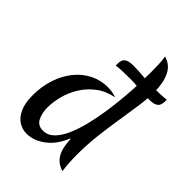

<svg xmlns="http://www.w3.org/2000/svg" viewBox="-275 -1079 1218 1218"><g transform="rotate(45 334.0 -469.5)"><path d="M408 -163Q375 -80 315 -34.5Q255 11 191 11Q152 11 119 -10Q86 -31 66 -75.5Q46 -120 46 -188Q46 -270 69 -338.5Q92 -407 133 -457.5Q174 -508 229 -535.5Q284 -563 347 -563Q367 -563 387.5 -559.5Q408 -556 426 -550Q356 -536 306.5 -498Q257 -460 226 -409Q195 -358 181 -303.5Q167 -249 167 -202Q167 -150 186 -113Q205 -76 251 -76Q292 -76 324 -107Q356 -138 379.5 -191Q403 -244 419.5 -310.5Q436 -377 447 -450Q458 -523 464 -593Q470 -663 472 -722.5Q474 -782 474 -822Q474 -861 472.5 -895.5Q471 -930 466 -957Q526 -940 552 -885Q578 -830 578 -750Q578 -690 567.5 -617.5Q557 -545 544 -464Q531 -383 521 -296.5Q511 -210 511 -122Q511 -51 520 18Q477 4 454.5 -22.5Q432 -49 423 -85Q414 -121 413 -162ZM589 -692Q536 -692 492.5 -696.5Q449 -701 407 -701Q373 -701 337.5 -699.5Q302 -698 286 -695Q286 -698 285.5 -701.5Q285 -705 285 -709Q285 -727 290.5 -742Q296 -757 313 -765.5Q330 -774 364 -774Q417 -774 460.5 -769.5Q504 -765 547 -765Q581 -765 615.5 -766.5Q650 -768 667 -771Q667 -768 667.5 -764.5Q668 -761 668 -757Q668 -739 662.5 -724Q657 -709 640 -700.5Q623 -692 589 -692Z"/></g></svg>

Font: Merienda Medium
Style: Regular
Weight: 500
Designer: Eduardo Rodriguez Tunni
Foundry: Eduardo Rodriguez Tunni
Version: Version 2.001; ttfautohint (v1.8.4.7-5d5b)